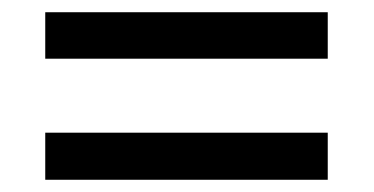

<svg xmlns="http://www.w3.org/2000/svg" viewBox="-20 -509 612 314"><path d="M54 -413V-489H516V-413ZM54 -215V-292H516V-215Z"/></svg>

Font: Noto Sans Kayah Li Medium
Style: Regular
Weight: 500
Designer: Monotype Design Team, Sérgio Martins
Foundry: Monotype Imaging Inc.
Version: Version 2.002; ttfautohint (v1.8.4.7-5d5b)